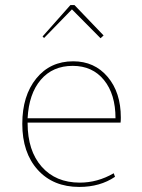

<svg xmlns="http://www.w3.org/2000/svg" viewBox="-20 -728 560 758"><path d="M154 -578 148 -584 258 -708H274L389 -588L377 -577L264 -691ZM293 10Q190 10 129 -57.5Q68 -125 68 -239Q68 -350 123 -418Q178 -486 269 -486Q353 -486 405 -424.5Q457 -363 457 -264Q457 -251 456 -244H89V-242Q89 -133 144.5 -70Q200 -7 295 -7Q365 -7 429 -44L434 -30Q375 10 293 10ZM267 -468Q188 -468 141 -413Q94 -358 89 -261H436Q436 -356 390.5 -412Q345 -468 267 -468Z"/></svg>

Font: Cantarell Thin
Style: Regular
Weight: 100
Designer: Dave Crossland, Nikolaus Waxweiler, Florian Fecher, Jacques Le Bailly, Eben Sorkin, Alexei Vanyashin, Alexios Zavras, Em
Version: Version 0.303